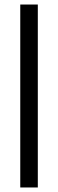

<svg xmlns="http://www.w3.org/2000/svg" viewBox="-20 -828 256 848"><path d="M69.5 0V-808H147V0Z"/></svg>

Font: Encode Sans SmCnd
Style: Regular
Weight: 400
Width: 4
Designer: Multiple Designers
Foundry: Impallari Type
Version: Version 3.002; ttfautohint (v1.8.3) -l 8 -r 50 -G 200 -x 14 